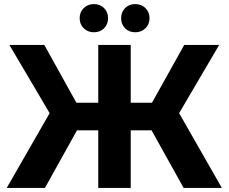

<svg xmlns="http://www.w3.org/2000/svg" viewBox="-20 -920 1119 940"><path d="M722 -282H620V0H461V-282H357L200 0H13L223 -366L26 -700H197L354 -417H461V-700H620V-417H724L882 -700H1053L857 -366L1066 0H879ZM370 -831Q370 -861 390 -880.5Q410 -900 440 -900Q470 -900 489.5 -880.5Q509 -861 509 -831Q509 -801 489.5 -781.5Q470 -762 440 -762Q410 -762 390 -781.5Q370 -801 370 -831ZM573 -831Q573 -861 592.5 -880.5Q612 -900 642 -900Q672 -900 692 -880.5Q712 -861 712 -831Q712 -801 692 -781.5Q672 -762 642 -762Q612 -762 592.5 -781.5Q573 -801 573 -831Z"/></svg>

Font: Montserrat-Bold
Style: Bold
Weight: 700
Version: Version 7.200